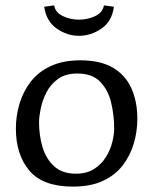

<svg xmlns="http://www.w3.org/2000/svg" viewBox="-20 -684 569 713"><path d="M490 -243Q490 -195 476.5 -150Q463 -105 435 -69Q407 -33 361.5 -12Q316 9 251 9Q139 9 89 -50.5Q39 -110 39 -206Q39 -254 52.5 -299Q66 -344 94 -380.5Q122 -417 168 -438.5Q214 -460 278 -460Q353 -460 399.5 -432.5Q446 -405 468 -356Q490 -307 490 -243ZM404 -206Q404 -257 392.5 -304Q381 -351 351.5 -381Q322 -411 267 -411Q223 -411 195 -390.5Q167 -370 152 -340Q137 -310 131 -280Q125 -250 125 -230Q125 -181 138 -137.5Q151 -94 181 -66.5Q211 -39 262 -39Q302 -39 329.5 -56.5Q357 -74 373.5 -101Q390 -128 397 -156.5Q404 -185 404 -206ZM144 -659 181 -664Q186 -637 214 -624Q242 -611 273 -611Q305 -611 333 -624Q361 -637 366 -664L403 -659Q396 -605 357 -578Q318 -551 273 -551Q229 -551 190.5 -578Q152 -605 144 -659Z"/></svg>

Font: Average
Style: Regular
Weight: 400
Designer: Eduardo Tunni
Foundry: Eduardo Rodriguez Tunni
Version: Version 1.003; ttfautohint (v1.8.4.7-5d5b)